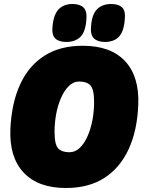

<svg xmlns="http://www.w3.org/2000/svg" viewBox="-20 -935 722 961"><path d="M310 6Q171 6 98.5 -71Q26 -148 32 -290Q38 -419 80.5 -512Q123 -605 201.5 -655.5Q280 -706 394 -706Q534 -706 606 -629Q678 -552 672 -410Q667 -282 624 -188.5Q581 -95 502.5 -44.5Q424 6 310 6ZM327 -173Q357 -173 380 -195.5Q403 -218 419 -255Q435 -292 443 -336Q451 -380 451 -423Q451 -487 433 -507Q415 -527 377 -527Q347 -527 324 -504Q301 -481 285 -444Q269 -407 261 -363Q253 -319 253 -276Q253 -212 271 -192.5Q289 -173 327 -173ZM505 -725Q469 -725 450 -743Q431 -761 436 -807Q441 -865 467 -890Q493 -915 536 -915Q574 -915 592 -897Q610 -879 604 -832Q599 -775 574 -750Q549 -725 505 -725ZM312 -725Q275 -725 256.5 -742.5Q238 -760 243 -805Q249 -864 274.5 -889.5Q300 -915 343 -915Q380 -915 398.5 -897Q417 -879 412 -832Q407 -773 381 -749Q355 -725 312 -725Z"/></svg>

Font: Georama Black
Style: Italic
Weight: 900
Italic angle: -9°
Designer: Jean-Baptiste Levee
Foundry: Production Type
Version: Version 1.000